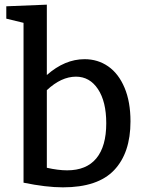

<svg xmlns="http://www.w3.org/2000/svg" viewBox="-20 -794 622 824"><path d="M540 -273Q540 -138 470 -64Q400 10 250 10Q178 10 81 -10V-696L7 -714V-767L181 -774V-472Q258 -540 343 -540Q400 -540 444.5 -509Q489 -478 514.5 -417.5Q540 -357 540 -273ZM436 -265Q436 -358 400.5 -411.5Q365 -465 306 -465Q243 -465 181 -407V-74Q230 -63 268 -63Q351 -63 393.5 -114.5Q436 -166 436 -265Z"/></svg>

Font: Bitter Pro Medium
Style: Regular
Weight: 500
Designer: Sol Matas, and Bitter project Authors
Foundry: Sol Matas
Version: Version 1.010